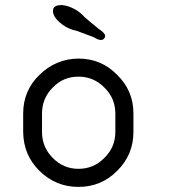

<svg xmlns="http://www.w3.org/2000/svg" viewBox="-20 -734 665 754"><path d="M504 -288C504 -348 482.7 -398.7 440 -440C398.7 -482.7 348 -504 288 -504C228.7 -503.3 177.7 -482 135 -440C92.3 -398.7 71 -348 71 -288V-254V-233V-216C71.7 -155.3 93 -104.3 135 -63C177.7 -21 228.7 0 288 0C348 0 398.7 -21 440 -63C482.7 -105 504 -156 504 -216ZM288 -433C328 -433 362 -418.7 390 -390C418.7 -362 433 -328 433 -288V-216C433 -176 418.7 -142 390 -114C362 -85.3 328 -71 288 -71C248.7 -71 215 -85.3 187 -114C159 -142 145 -176 145 -216V-288C145 -328 159 -362 187 -390C214.3 -418.7 248 -433 288 -433ZM367 -621C342.3 -641 324 -656.3 312 -667C302.7 -677.7 291 -687.3 277 -696C258.3 -706.7 240.7 -712.7 224 -714H220C204.7 -714 194.7 -710 190 -702C188.7 -698 188 -694 188 -690C188 -683.3 190.7 -675.3 196 -666C206 -652 220 -639.7 238 -629C252 -621 266.3 -615.7 281 -613C311 -601.7 333.3 -593.3 348 -588C359.3 -580.7 368.7 -577 376 -577C383.3 -577 388.3 -580 391 -586C392.3 -588 393 -590.3 393 -593C392.3 -601 383.7 -610.3 367 -621Z"/></svg>

Font: Semi-Coder
Style: Regular
Weight: 400
Version: 0.1000